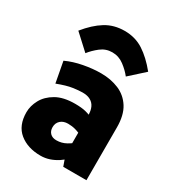

<svg xmlns="http://www.w3.org/2000/svg" viewBox="-182 -852 878 966"><g transform="rotate(30 257.0 -369.0)"><path d="M203.1 8.8Q127.9 8.8 80.3 -30Q32.7 -68.8 32.7 -145.5Q32.7 -182.6 52.5 -219.2Q72.3 -255.9 114.5 -280.3Q156.7 -304.7 224.1 -304.7Q262.2 -304.7 286.6 -298.6Q311 -292.5 335.4 -279.3L310.1 -235.8V-288.6Q310.1 -314.5 301.5 -333.3Q293 -352.1 274.9 -362.3Q256.8 -372.6 229 -372.6Q207 -372.6 173.1 -367.7Q139.2 -362.8 86.9 -342.8L64.5 -462.9Q107.4 -482.9 160.4 -492.9Q213.4 -502.9 260.7 -502.9Q317.9 -502.9 364.3 -483.4Q410.6 -463.9 438 -420.7Q465.3 -377.4 465.3 -306.2V0H330.6L308.1 -63.5L338.4 -53.2Q321.8 -36.1 300.3 -22Q278.8 -7.8 254.2 0.5Q229.5 8.8 203.1 8.8ZM233.4 -98.1Q263.7 -98.1 290 -112.8Q316.4 -127.4 333.5 -145.5L310.1 -79.1V-232.9L337.4 -173.3Q309.1 -188.5 287.8 -194.3Q266.6 -200.2 243.7 -200.2Q216.8 -200.2 200.4 -185.3Q184.1 -170.4 184.1 -146Q184.1 -124.5 197 -111.3Q210 -98.1 233.4 -98.1ZM141.1 -550.8 53.7 -631.3Q99.6 -688 147.5 -717.5Q195.3 -747.1 257.3 -747.1Q319.3 -747.1 367.4 -715.8Q415.5 -684.6 461.4 -627.9L376 -550.8Q356 -576.7 325.4 -599.6Q294.9 -622.6 257.3 -622.6Q219.7 -622.6 190.4 -599.6Q161.1 -576.7 141.1 -550.8Z"/></g></svg>

Font: Anaheim ExtraBold
Style: Regular
Weight: 800
Version: Version 2.001